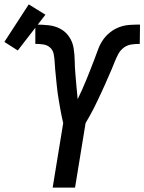

<svg xmlns="http://www.w3.org/2000/svg" viewBox="-97 -855 658 875"><path d="M143 0 191 -294Q187 -311 183.5 -328Q180 -345 177 -362.5Q174 -380 171 -397.5Q168 -415 165.5 -432.5Q163 -450 161.5 -467.5Q160 -485 158 -503Q156 -521 154.5 -538.5Q153 -556 152 -574Q151 -592 147.5 -609.5Q144 -627 131 -638.5Q118 -650 100 -652.5Q82 -655 64 -655V-743Q94 -743 123.5 -740Q153 -737 177.5 -724Q202 -711 218 -687.5Q234 -664 238.5 -635.5Q243 -607 243.5 -577.5Q244 -548 246.5 -519Q249 -490 251.5 -460.5Q254 -431 257 -403Q268 -425 277.5 -447Q287 -469 296.5 -491.5Q306 -514 314.5 -536.5Q323 -559 332 -581.5Q341 -604 349 -627Q357 -650 370.5 -670.5Q384 -691 404 -707Q424 -723 447 -731.5Q470 -740 494 -741.5Q518 -743 541 -743L540 -655Q522 -655 503 -652.5Q484 -650 468 -638.5Q452 -627 442.5 -609.5Q433 -592 426 -574Q419 -556 411.5 -538.5Q404 -521 396 -503Q388 -485 380.5 -467.5Q373 -450 364.5 -432.5Q356 -415 348 -397.5Q340 -380 331 -362.5Q322 -345 312.5 -328Q303 -311 293 -294L245 0ZM-16 -625 -77 -664 34 -835 110 -788Z"/></svg>

Font: Iosevka Term Curly Semibold
Style: Italic
Weight: 600
Italic angle: -9°
Designer: Belleve Invis
Foundry: Belleve Invis
Version: Version 32.3.0